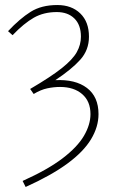

<svg xmlns="http://www.w3.org/2000/svg" viewBox="-20 -510 454 764"><path d="M82 234 70 210Q170 165 229 120Q288 75 314 30.5Q340 -14 340 -56Q340 -107 307 -135.5Q274 -164 219 -164Q194 -164 168 -158.5Q142 -153 114 -136L100 -156Q182 -204 225.5 -238.5Q269 -273 285.5 -302.5Q302 -332 302 -364Q302 -411 276 -436.5Q250 -462 206 -462Q154 -462 114.5 -439.5Q75 -417 30 -370L12 -386Q59 -436 102 -463Q145 -490 208 -490Q265 -490 299.5 -456.5Q334 -423 334 -364Q334 -311 299.5 -272.5Q265 -234 200 -191Q280 -195 326 -160Q372 -125 372 -56Q372 -5 342 44.5Q312 94 248 141Q184 188 82 234Z"/></svg>

Font: Source Sans 3 VF
Style: Regular
Weight: 200
Designer: Paul D. Hunt
Foundry: Adobe
Version: Version 3.046;hotconv 1.0.118;makeotfexe 2.5.65603